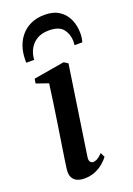

<svg xmlns="http://www.w3.org/2000/svg" viewBox="-150 -830 622 898"><g transform="rotate(-20 161.0 -381.0)"><path d="M108.5 10.5Q88.5 10.5 73 3.8Q57.5 -3 49.8 -18.2Q42 -33.5 45 -58.5Q46.5 -71 51 -101.5Q55.5 -132 62.2 -174.8Q69 -217.5 76.5 -266.8Q84 -316 91.5 -367Q99 -418 105 -464.5L45 -485.5L49 -508L202 -534L222 -521.5L156 -81.5Q153 -63 159 -55.5Q165 -48 173 -48Q183.5 -48 194 -53.8Q204.5 -59.5 220 -75.5L231 -53Q222 -40.5 205 -25.5Q188 -10.5 163.8 0Q139.5 10.5 108.5 10.5ZM37.5 -591.5Q37.5 -596 37.2 -600Q37 -604 37.5 -610.5Q38 -643 48 -672.2Q58 -701.5 77.8 -724.2Q97.5 -747 126.5 -760Q155.5 -773 194 -773Q238 -773 266.5 -754Q295 -735 308.8 -703.5Q322.5 -672 322.5 -634.5Q322.5 -620 320.5 -609.8Q318.5 -599.5 316.5 -591.5H277.5Q278 -595.5 278.5 -600.2Q279 -605 279 -614Q277.5 -648.5 257.5 -673Q237.5 -697.5 188 -697.5Q151 -697.5 127 -682.5Q103 -667.5 90.5 -643.2Q78 -619 77 -591.5Z"/></g></svg>

Font: Merriweather 96pt Medium
Style: Italic
Weight: 500
Italic angle: -7.8°
Version: Version 2.101